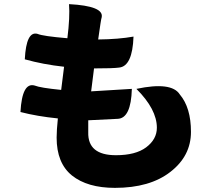

<svg xmlns="http://www.w3.org/2000/svg" viewBox="-20 -839 1040 929"><path d="M306 -654Q319 -757 314 -819Q484 -810 472 -755Q469 -749 455 -648Q554 -649 626 -662Q621 -518 556 -512Q529 -508 435 -508L421 -397L618 -409Q614 -266 549 -264L407 -257V-199Q404 -88 541 -88Q636 -88 687 -126Q739 -165 739 -221Q739 -310 640 -409Q810 -445 850 -382Q904 -318 904 -201Q904 -84 804 -7Q705 70 536 70Q403 70 328 10Q254 -50 254 -173Q254 -209 260 -266Q160 -276 79 -297Q87 -443 148 -425Q175 -414 276 -404L290 -516Q189 -527 100 -552Q107 -691 162 -675Q187 -664 306 -654Z"/></svg>

Font: Swei Half Moon CJK SC
Style: Black
Weight: 900
Version: Version 2.071